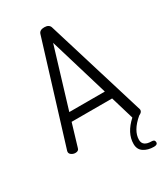

<svg xmlns="http://www.w3.org/2000/svg" viewBox="-226 -836 991 1137"><g transform="rotate(-30 270.0 -268.0)"><path d="M21 -28C21 -20 25 -13.3 33 -8C41 -2.7 49.7 0 59 0C73.7 0 82.3 -5.7 85 -17L131 -171H408L454 -17C454 -16.3 454.2 -15.7 454.5 -15C454.8 -14.3 455 -13.7 455 -13C407 30.3 383 76.7 383 126C383 151.3 392.3 170.2 411 182.5C429.7 194.8 452.7 201 480 201C496.7 201 505 195.3 505 184C505 172 498.3 166 485 166C443.7 166 423 151 423 121C423 79.7 447.3 38.3 496 -3C511.3 -9.7 519 -18.3 519 -29C519 -29.7 518.8 -30.7 518.5 -32C518.2 -33.3 518 -34.3 518 -35L310 -714C304.7 -729.3 291.3 -737 270 -737C248.7 -737 235.7 -729.3 231 -714L22 -35C21.3 -33.7 21 -31.3 21 -28ZM148 -228 270 -631 391 -228Z"/></g></svg>

Font: Terminal Dosis
Style: Book
Weight: 400
Designer: EdgarTolentino, PabloImpallari, IginoMarini
Foundry: EdgarTolentino, PabloImpallari, IginoMarini
Version: Version 1.006